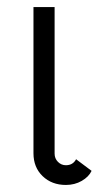

<svg xmlns="http://www.w3.org/2000/svg" viewBox="-20 -520 293 545"><path d="M167 -51Q187 -51 196 -68L240 -35Q232 -18 212 -6.5Q192 5 167 5Q127 5 101 -20Q75 -45 75 -85V-500H135V-84Q135 -70 144.5 -60.5Q154 -51 167 -51Z"/></svg>

Font: Bellota
Style: Regular
Weight: 400
Designer: Kemie Guaida
Foundry: Kemie Guaida
Version: Version 4.001